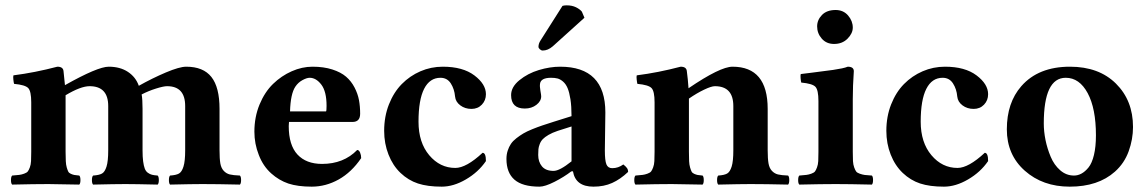

<svg xmlns="http://www.w3.org/2000/svg" viewBox="-20 -696 4341 726"><path d="M228 -122.1Q228 -100.6 228.8 -86.7Q229.5 -72.8 232.4 -62.7Q235.4 -52.7 238 -47.4Q240.7 -42 247.8 -38.8Q254.9 -35.6 261 -34.4Q267.1 -33.2 279.8 -32.2Q284.2 -27.8 284.2 -15.1Q284.2 -2.4 279.8 2Q193.8 0 163.1 0Q109.9 0 25.9 2Q21.5 -2.4 21.5 -15.1Q21.5 -27.8 25.9 -32.2Q44.4 -33.7 52.7 -34.7Q61 -35.6 71.3 -39.3Q81.5 -43 85.2 -47.9Q88.9 -52.7 92.8 -63Q96.7 -73.2 97.4 -86.9Q98.1 -100.6 98.1 -122.1V-309.1Q98.1 -351.1 86.7 -363Q75.2 -375 33.2 -378.9Q31.7 -383.8 30.5 -395Q29.3 -406.2 30.8 -411.1Q111.8 -421.4 196.8 -443.8Q218.8 -443.8 220.2 -426.8Q223.1 -403.8 225.6 -374Q349.6 -443.8 391.1 -443.8Q434.1 -443.8 463.6 -424.3Q493.2 -404.8 504.9 -371.6Q555.2 -399.9 606.9 -421.9Q658.7 -443.8 684.1 -443.8Q748.5 -443.8 779.3 -405Q810.1 -366.2 810.1 -284.2V-127.9Q810.1 -95.7 813.2 -77.9Q816.4 -60.1 826.2 -49.8Q835.9 -39.6 848.9 -36.4Q861.8 -33.2 887.2 -32.2Q891.6 -27.8 891.6 -15.1Q891.6 -2.4 887.2 2Q801.3 0 745.1 0Q707 0 623 2Q618.7 -2.4 618.7 -15.1Q618.7 -27.8 623 -32.2Q646 -33.7 656.7 -39.8Q667.5 -45.9 673.8 -66.2Q680.2 -86.4 680.2 -127.9V-294.9Q680.2 -370.1 611.8 -370.1Q598.6 -370.1 570.3 -361.3Q542 -352.5 515.6 -338.9Q519 -320.8 519 -284.2V-127.9Q519 -103 521.2 -86.2Q523.4 -69.3 527.3 -58.8Q531.2 -48.3 539.1 -42.7Q546.9 -37.1 554.7 -35.2Q562.5 -33.2 576.2 -32.2Q580.6 -27.8 580.6 -15.1Q580.6 -2.4 576.2 2Q490.2 0 454.1 0Q416 0 332 2Q327.6 -2.4 327.6 -15.1Q327.6 -27.8 332 -32.2Q355 -33.7 365.7 -39.8Q376.5 -45.9 382.8 -66.2Q389.2 -86.4 389.2 -127.9V-294.9Q389.2 -370.1 318.8 -370.1Q285.2 -370.1 228 -335.9V-321.3Z M1076.7 -274.9H1212.9Q1214.8 -276.9 1214.8 -295.9Q1214.8 -350.1 1195.1 -376Q1175.3 -401.9 1150.9 -401.9Q1140.1 -401.9 1123.8 -393.1Q1107.4 -384.3 1096.7 -368.2Q1078.6 -340.8 1076.7 -274.9ZM1330.6 -128.9Q1337.4 -128.9 1341.6 -119.1Q1345.7 -109.4 1345.7 -98.1Q1309.1 -44.4 1260.5 -17.3Q1211.9 9.8 1158.7 9.8Q1106 9.8 1070.3 -2Q1034.7 -14.2 1005.9 -40Q974.6 -67.9 958.5 -110.4Q941.9 -152.3 941.9 -198.2Q941.9 -253.4 961.4 -300.8Q981 -348.1 1012.5 -378.7Q1043.9 -409.2 1083 -426.5Q1122.1 -443.8 1161.6 -443.8Q1204.1 -443.8 1236.6 -433.3Q1269 -422.9 1288.6 -406Q1308.1 -389.2 1320.6 -365.2Q1333 -341.3 1337.4 -317.4Q1341.8 -293.5 1341.8 -266.1Q1341.8 -234.9 1313 -234.9H1072.8Q1072.8 -232.4 1072.3 -227.5Q1071.8 -222.7 1071.8 -219.2Q1071.8 -147.5 1104.7 -111.8Q1137.7 -76.2 1197.8 -76.2Q1279.3 -76.2 1330.6 -128.9Z M1817.4 -86.9Q1788.6 -44.9 1741.7 -17.6Q1694.8 9.8 1650.4 9.8Q1596.7 9.8 1560.3 -2.2Q1523.9 -14.2 1494.6 -42Q1465.3 -69.8 1449 -111.6Q1432.6 -153.3 1432.6 -201.2Q1432.6 -255.4 1450.7 -301.3Q1468.8 -347.2 1499.3 -378.2Q1529.8 -409.2 1569.8 -426.5Q1609.9 -443.8 1654.3 -443.8Q1730 -443.8 1773.7 -410.9Q1817.4 -377.9 1817.4 -339.8Q1817.4 -316.4 1802 -300.3Q1786.6 -284.2 1762.7 -284.2Q1738.3 -284.2 1720.5 -297.6Q1702.6 -311 1700.7 -331.1Q1698.2 -359.4 1684.6 -380.6Q1670.9 -401.9 1645.5 -401.9Q1605 -401.9 1583.7 -360.1Q1562.5 -318.4 1562.5 -235.8Q1562.5 -157.2 1603 -109.1Q1643.6 -61 1701.7 -61Q1743.2 -61 1804.7 -118.2Q1817.4 -118.2 1817.4 -86.9Z M2106.9 -673.8Q2112.8 -675.8 2123 -675.8Q2143.1 -675.8 2158 -668.5Q2172.9 -661.1 2180.2 -651.9L2189.9 -628.9L2070.3 -521Q2051.8 -504.9 2032.2 -504.9Q2026.4 -504.9 2021.2 -509.8Q2016.1 -514.6 2016.1 -519Q2016.1 -531.2 2023.9 -543ZM2146.5 -48.3 2140.1 -47.9Q2112.8 -26.9 2076.7 -8.5Q2040.5 9.8 2020 9.8Q1955.6 9.8 1925.3 -16.6Q1895 -43 1895 -95.2Q1895 -111.8 1899.7 -126.2Q1904.3 -140.6 1911.9 -151.9Q1919.4 -163.1 1932.6 -173.3Q1945.8 -183.6 1959 -191.4Q1972.2 -199.2 1992.7 -207.5Q2013.2 -215.8 2030.8 -221.7L2074.2 -235.8L2141.1 -256.8Q2141.1 -293.9 2137 -320.6Q2132.8 -347.2 2126.2 -362.8Q2119.6 -378.4 2109.1 -387.5Q2098.6 -396.5 2088.4 -399.2Q2078.1 -401.9 2064 -401.9Q2024.9 -401.9 2022 -379.4Q2020.5 -369.6 2023.4 -353Q2026.4 -336.4 2026.4 -332Q2026.4 -313.5 2008.3 -299.6Q1990.2 -285.6 1964.4 -285.6Q1912.6 -285.6 1912.6 -336.4Q1912.6 -367.2 1944.1 -392.8Q1975.6 -418.5 2017.6 -431.2Q2059.6 -443.8 2098.1 -443.8Q2269 -443.8 2269 -271L2267.1 -127Q2267.1 -89.4 2272.9 -74.7Q2278.8 -60.1 2294.9 -60.1Q2317.9 -60.1 2336.9 -74.2Q2346.7 -66.4 2350.8 -60.5Q2355 -54.7 2355 -45.9Q2325.7 -18.1 2294.7 -4.2Q2263.7 9.8 2224.1 9.8Q2156.2 9.8 2146.5 -48.3ZM2141.1 -217.8 2088.9 -201.2Q2068.4 -194.3 2054.2 -186Q2040 -177.7 2032.5 -169.9Q2024.9 -162.1 2020.8 -151.1Q2016.6 -140.1 2015.9 -131.8Q2015.1 -123.5 2015.1 -109.9Q2015.1 -84 2029.3 -66.9Q2043.5 -49.8 2073.2 -49.8Q2096.2 -49.8 2141.1 -85.9Z M2585 -122.1Q2585 -100.6 2585.7 -86.7Q2586.4 -72.8 2589.4 -62.7Q2592.3 -52.7 2595 -47.4Q2597.7 -42 2604.7 -38.8Q2611.8 -35.6 2617.9 -34.4Q2624 -33.2 2636.7 -32.2Q2641.1 -27.8 2641.1 -15.1Q2641.1 -2.4 2636.7 2Q2550.8 0 2520 0Q2466.8 0 2382.8 2Q2378.4 -2.4 2378.4 -15.1Q2378.4 -27.8 2382.8 -32.2Q2401.4 -33.7 2409.7 -34.7Q2418 -35.6 2428.2 -39.3Q2438.5 -43 2442.1 -47.9Q2445.8 -52.7 2449.7 -63Q2453.6 -73.2 2454.3 -86.9Q2455.1 -100.6 2455.1 -122.1V-309.1Q2455.1 -351.1 2443.6 -363Q2432.1 -375 2390.1 -378.9Q2388.7 -383.8 2387.5 -395Q2386.2 -406.2 2387.7 -411.1Q2468.8 -421.4 2553.7 -443.8Q2575.7 -443.8 2577.1 -426.8Q2581.1 -397.5 2583.5 -362.3Q2703.1 -443.8 2750 -443.8Q2882.8 -443.8 2882.8 -284.2V-127.9Q2882.8 -95.7 2886 -77.9Q2889.2 -60.1 2898.9 -49.8Q2908.7 -39.6 2921.6 -36.4Q2934.6 -33.2 2960 -32.2Q2964.4 -27.8 2964.4 -15.1Q2964.4 -2.4 2960 2Q2874 0 2817.9 0Q2779.8 0 2695.8 2Q2691.4 -2.4 2691.4 -15.1Q2691.4 -27.8 2695.8 -32.2Q2718.8 -33.7 2729.5 -39.8Q2740.2 -45.9 2746.6 -66.2Q2752.9 -86.4 2752.9 -127.9V-294.9Q2752.9 -370.1 2683.1 -370.1Q2669.9 -370.1 2642.3 -356.9Q2614.7 -343.8 2585 -323.2V-321.3Z M3204.6 -122.1Q3204.6 -100.6 3205.3 -86.9Q3206.1 -73.2 3210 -62.7Q3213.9 -52.2 3217.5 -47.4Q3221.2 -42.5 3231.2 -39.1Q3241.2 -35.6 3250 -34.4Q3258.8 -33.2 3276.9 -32.2Q3281.2 -27.8 3281.2 -15.1Q3281.2 -2.4 3276.9 2Q3190.9 0 3139.6 0Q3086.4 0 3002.4 2Q2998 -2.4 2998 -15.1Q2998 -27.8 3002.4 -32.2Q3021 -33.7 3029.3 -34.7Q3037.6 -35.6 3047.9 -39.3Q3058.1 -43 3061.8 -47.9Q3065.4 -52.7 3069.3 -63Q3073.2 -73.2 3074 -86.9Q3074.7 -100.6 3074.7 -122.1V-314Q3074.7 -356 3063.2 -367.9Q3051.8 -379.9 3009.8 -383.8Q3008.3 -388.7 3007.3 -399.9Q3006.3 -411.1 3007.8 -416Q3021.5 -418 3049.1 -421.1Q3076.7 -424.3 3092.8 -426.8L3129.9 -431.6Q3149.9 -434.6 3163.6 -437.5Q3177.2 -440.4 3185.5 -443.8Q3208.5 -443.8 3208.5 -426.8Q3204.6 -371.1 3204.6 -321.3ZM3069.8 -596.2Q3069.8 -620.6 3088.1 -639.4Q3106.4 -658.2 3139.6 -658.2Q3168.9 -658.2 3186.8 -637.5Q3204.6 -616.7 3204.6 -591.8Q3204.6 -569.8 3184.8 -549.8Q3165 -529.8 3133.8 -529.8Q3105 -529.8 3087.4 -549.8Q3069.8 -569.8 3069.8 -596.2Z M3716.3 -86.9Q3687.5 -44.9 3640.6 -17.6Q3593.8 9.8 3549.3 9.8Q3495.6 9.8 3459.2 -2.2Q3422.9 -14.2 3393.6 -42Q3364.3 -69.8 3347.9 -111.6Q3331.5 -153.3 3331.5 -201.2Q3331.5 -255.4 3349.6 -301.3Q3367.7 -347.2 3398.2 -378.2Q3428.7 -409.2 3468.8 -426.5Q3508.8 -443.8 3553.2 -443.8Q3628.9 -443.8 3672.6 -410.9Q3716.3 -377.9 3716.3 -339.8Q3716.3 -316.4 3700.9 -300.3Q3685.5 -284.2 3661.6 -284.2Q3637.2 -284.2 3619.4 -297.6Q3601.6 -311 3599.6 -331.1Q3597.2 -359.4 3583.5 -380.6Q3569.8 -401.9 3544.4 -401.9Q3503.9 -401.9 3482.7 -360.1Q3461.4 -318.4 3461.4 -235.8Q3461.4 -157.2 3502 -109.1Q3542.5 -61 3600.6 -61Q3642.1 -61 3703.6 -118.2Q3716.3 -118.2 3716.3 -86.9Z M4009.8 -401.9Q3926.8 -401.9 3926.8 -229Q3926.8 -199.2 3933.3 -166.7Q3939.9 -134.3 3952.9 -103.3Q3965.8 -72.3 3988.8 -52.2Q4011.7 -32.2 4041 -32.2Q4055.7 -32.2 4069.3 -39.6Q4083 -46.9 4095.9 -62.7Q4108.9 -78.6 4116.5 -109.9Q4124 -141.1 4124 -184.1Q4124 -285.6 4092.8 -343.8Q4061.5 -401.9 4009.8 -401.9ZM3787.1 -207Q3787.1 -307.6 3841.8 -370.1Q3906.2 -443.8 4025.9 -443.8Q4135.3 -443.8 4199.7 -379.9Q4264.2 -315.9 4264.2 -215.8Q4264.2 -169.4 4247.8 -124Q4231.4 -78.6 4195.8 -46.9Q4132.3 9.8 4024.9 9.8Q3922.9 9.8 3855 -50.5Q3787.1 -110.8 3787.1 -207Z"/></svg>

Font: Linux Libertine G
Style: Bold
Weight: 700
Designer: Philipp H. Poll
Foundry: Philipp H. Poll
Version: Version 5.0.3